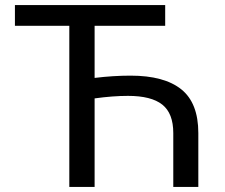

<svg xmlns="http://www.w3.org/2000/svg" viewBox="-20 -739 889 759"><path d="M254 -637H39V-719H633V-637H354V-431Q428 -440 496 -440Q629 -440 696.5 -386Q764 -332 764 -213V0H665V-213Q665 -291 621.5 -325.5Q578 -360 486 -360Q426 -360 354 -350V0H254Z"/></svg>

Font: Nebula Sans Medium
Style: Regular
Weight: 500
Designer: Paul D. Hunt for Adobe (as Source Sans)
Foundry: Nebula Entertainment & Broadcasting LLC
Version: Version 1.010